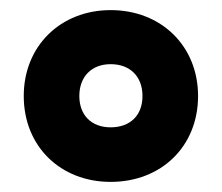

<svg xmlns="http://www.w3.org/2000/svg" viewBox="-20 -744 439 380"><path d="M199 -384C299 -384 372 -454 372 -554C372 -653 299 -724 199 -724C100 -724 27 -653 27 -554C27 -454 100 -384 199 -384ZM199 -492C161 -492 137 -516 137 -554C137 -592 161 -617 199 -617C238 -617 262 -592 262 -554C262 -516 238 -492 199 -492Z"/></svg>

Font: Noto Sans Devanagari UI SemiCondensed Black
Style: Regular
Weight: 900
Width: 4
Designer: Jelle Bosma - Monotype Design Team
Foundry: Monotype Imaging Inc.
Version: Version 2.004